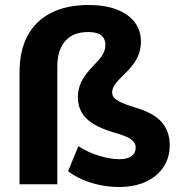

<svg xmlns="http://www.w3.org/2000/svg" viewBox="-20 -736 716 767"><path d="M455 11Q418 11 381 3.5Q344 -4 311 -18Q278 -32 252 -52L293 -152Q332 -127 376.5 -113.5Q421 -100 458 -100Q488 -100 505 -112Q522 -124 522 -147Q522 -166 503.5 -179.5Q485 -193 434 -207Q381 -223 350 -243Q319 -263 305 -289Q291 -315 291 -348Q291 -380 305 -409.5Q319 -439 360 -481Q383 -504 392 -521Q401 -538 401 -557Q401 -572 394 -584Q387 -596 371.5 -602Q356 -608 332 -608Q272 -608 240.5 -572Q209 -536 209 -471V0H58V-446Q58 -533 90 -593Q122 -653 184 -684.5Q246 -716 334 -716Q400 -716 446.5 -698Q493 -680 518 -647.5Q543 -615 543 -570Q543 -548 537 -527.5Q531 -507 517 -486Q503 -465 480 -443Q449 -413 438.5 -397.5Q428 -382 428 -367Q428 -355 436 -345.5Q444 -336 464.5 -326.5Q485 -317 521 -306Q594 -285 626 -248Q658 -211 658 -157Q658 -106 633 -68.5Q608 -31 562.5 -10Q517 11 455 11Z"/></svg>

Font: Nunito Sans 12pt ExtraLight 12pt ExtraBold
Style: Regular
Weight: 800
Version: Version 3.101;gftools[0.9.27]